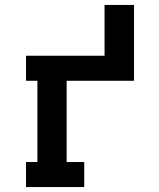

<svg xmlns="http://www.w3.org/2000/svg" viewBox="-20 -755 640 775"><path d="M85 0V-101H131V-429H85V-530H402V-735H521V-429H249V-101H320V0Z"/></svg>

Font: Iosevka Slab Extended
Style: Bold
Weight: 700
Width: 7
Monospace: yes
Designer: Belleve Invis
Foundry: Belleve Invis
Version: Version 11.1.0; ttfautohint (v1.8.3)